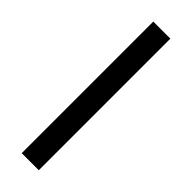

<svg xmlns="http://www.w3.org/2000/svg" viewBox="-239 -705 716 716"><g transform="rotate(45 119.5 -347.0)"><path d="M74 0V-694H164V0Z"/></g></svg>

Font: KaTeX_SansSerif
Style: Regular
Weight: 400
Version: Version 1.1; ttfautohint (v1.3)